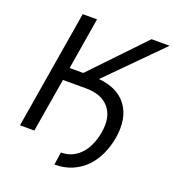

<svg xmlns="http://www.w3.org/2000/svg" viewBox="-154 -846 1004 1109"><g transform="rotate(20 348.5 -291.0)"><path d="M163.4 -727.3H251.4L198.9 -409.1H282.7L586.6 -727.3H697.4L380 -407.3Q498.2 -396.3 552.9 -321.7Q608 -246.8 588.1 -123.6Q578.5 -67.1 556.1 -18.1Q533.7 30.9 498.6 67.1Q463.4 103.3 415.5 124.1Q367.5 144.9 306.8 144.9L318.2 66.8Q359 66.8 390.3 50.8Q421.5 34.8 443.9 8.2Q466.3 -18.5 480.1 -52.7Q494 -87 500 -123.6Q516.7 -221.2 470.2 -275.9Q423.7 -331 328.1 -331H186.1L130.7 0H42.6Z"/></g></svg>

Font: Inter P
Style: Italic
Weight: 400
Italic angle: -9.40001°
Designer: Rasmus Andersson
Foundry: rsms
Version: Version 3.018;git-588b23468